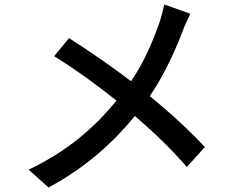

<svg xmlns="http://www.w3.org/2000/svg" viewBox="-20 -792 1040 851"><path d="M824 -731 708 -772C703 -748 694 -712 686 -690C657 -608 620 -519 561 -432C481 -493 370 -570 286 -623L220 -543C319 -482 423 -405 496 -346C398 -225 277 -121 107 -40L195 39C367 -53 487 -167 578 -278C661 -206 736 -135 808 -52L888 -140C819 -215 733 -293 644 -366C708 -460 756 -567 788 -650C796 -672 813 -711 824 -731Z"/></svg>

Font: Noto Sans HK Medium
Style: Regular
Weight: 500
Designer: Ryoko NISHIZUKA 西塚涼子 (kana, bopomofo & ideographs); Paul D. Hunt (Latin, Greek & Cyrillic); Sandoll Communications 산돌커뮤니
Foundry: Adobe
Version: Version 2.002;hotconv 1.0.116;makeotfexe 2.5.65601